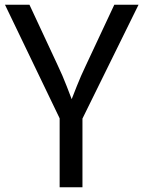

<svg xmlns="http://www.w3.org/2000/svg" viewBox="-20 -788 604 808"><path d="M231 0V-290L1 -768H104L222 -515Q244 -469 261 -424.5Q278 -380 295 -336H268Q286 -382 303 -425Q320 -468 342 -514L461 -768H563L327 -289V0Z"/></svg>

Font: Yaldevi Medium
Style: Regular
Weight: 500
Designer: Sol Matas, Rajitha Manaperi, Kosala Senevirathne
Foundry: Mooniak
Version: Version 1.100